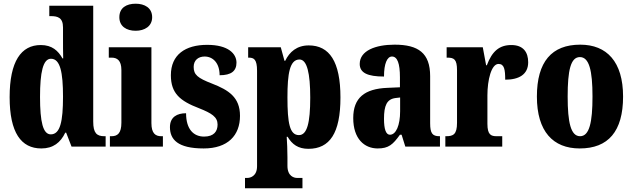

<svg xmlns="http://www.w3.org/2000/svg" viewBox="-20 -791 3416 1036"><path d="M203 10C267 10 307 -22 332 -75H337L366 0H550V-56H543C502 -56 483 -73 483 -135V-760H246V-704H254C290 -704 320 -697 320 -643V-588C320 -549 320 -506 321 -476H317C294 -517 261 -548 200 -548C94 -548 32 -460 32 -267C32 -75 94 10 203 10ZM254 -66C212 -66 196 -133 196 -268C196 -401 212 -474 255 -474C305 -474 320 -401 320 -269C320 -136 305 -66 254 -66Z M712 -625C760 -625 801 -649 801 -698C801 -749 760 -771 712 -771C662 -771 624 -749 624 -698C624 -649 662 -625 712 -625ZM573 0H859V-56H850C819 -56 797 -71 797 -127V-536H567V-480H582C612 -480 635 -465 635 -413V-129C635 -72 614 -56 582 -56H573Z M1079 10C1209 10 1275 -60 1275 -166C1275 -266 1214 -305 1124 -340C1046 -370 1025 -388 1025 -430C1025 -466 1050 -486 1084 -486C1129 -486 1165 -451 1165 -385C1228 -385 1256 -408 1256 -453C1256 -501 1212 -549 1098 -549C980 -549 902 -496 902 -385C902 -287 952 -246 1054 -207C1122 -180 1154 -160 1154 -119C1154 -83 1135 -54 1081 -54C1025 -54 984 -93 984 -180C936 -180 897 -160 897 -105C897 -39 938 10 1079 10Z M1302 225H1612V169H1582C1568 169 1531 161 1531 104V58C1531 16 1529 -21 1527 -53H1532C1556 -12 1589 12 1644 12C1759 12 1817 -72 1817 -265C1817 -460 1757 -546 1646 -546C1582 -546 1542 -511 1519 -463H1515L1495 -536H1319V-480H1322C1350 -480 1367 -471 1367 -409V106C1367 161 1329 169 1315 169H1302ZM1593 -62C1543 -62 1531 -127 1531 -266C1531 -393 1543 -470 1596 -470C1637 -470 1654 -395 1654 -264C1654 -128 1637 -62 1593 -62Z M2018 10C2077 10 2100 -11 2138 -64H2147L2167 0H2354V-56H2351C2313 -56 2301 -72 2301 -126V-380C2301 -505 2237 -550 2109 -550C2007 -550 1921 -518 1921 -446C1921 -398 1963 -378 2052 -378C2052 -448 2069 -486 2095 -486C2124 -486 2138 -449 2138 -374V-320L2070 -317C1947 -312 1886 -263 1886 -154C1886 -42 1946 10 2018 10ZM2084 -64C2062 -64 2052 -95 2052 -150C2052 -221 2067 -256 2114 -262L2139 -265V-191C2139 -115 2117 -64 2084 -64Z M2383 0H2690V-56H2660C2629 -56 2610 -64 2610 -123V-277C2610 -359 2631 -446 2670 -446C2701 -446 2706 -416 2706 -361C2780 -361 2830 -389 2830 -455C2830 -509 2804 -548 2739 -548C2674 -548 2635 -514 2607 -439H2603L2585 -536H2390V-480H2394C2430 -480 2446 -471 2446 -412V-128C2446 -65 2425 -56 2387 -56H2383Z M3108 10C3262 10 3342 -82 3342 -270C3342 -458 3254 -550 3111 -550C2957 -550 2877 -458 2877 -270C2877 -82 2964 10 3108 10ZM3110 -56C3060 -56 3043 -130 3043 -270C3043 -411 3059 -483 3109 -483C3159 -483 3177 -411 3177 -270C3177 -130 3160 -56 3110 -56Z"/></svg>

Font: Noto Serif Hebrew ExtraCondensed Black
Style: Regular
Weight: 900
Width: 2
Designer: Monotype Design Team
Foundry: Monotype Imaging Inc.
Version: Version 2.004